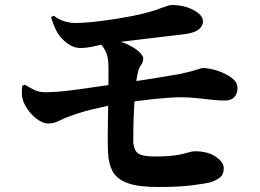

<svg xmlns="http://www.w3.org/2000/svg" viewBox="-20 -742 1040 768"><path d="M612 6Q532 6 489.5 -10Q447 -26 430.5 -56.5Q414 -87 412 -132Q411 -159 411 -198.5Q411 -238 412 -282.5Q413 -327 413.5 -369.5Q414 -412 414 -445Q414 -478 413 -494Q411 -521 400.5 -540.5Q390 -560 374 -576L401 -587Q446 -583 480.5 -568.5Q515 -554 534 -537Q553 -520 553 -508Q553 -493 544 -481.5Q535 -470 532 -454Q526 -430 522.5 -392Q519 -354 516.5 -312Q514 -270 513.5 -232.5Q513 -195 513 -173Q515 -153 522 -140Q529 -127 547.5 -121.5Q566 -116 601 -116Q640 -116 667 -119Q694 -122 712 -126.5Q730 -131 740.5 -134Q751 -137 758 -137Q812 -137 843.5 -115Q875 -93 875 -69Q875 -43 858.5 -31Q842 -19 819 -12Q798 -7 745.5 -0.5Q693 6 612 6ZM173 -248Q155 -248 135 -261Q115 -274 98.5 -294Q82 -314 74 -335Q68 -351 67.5 -365.5Q67 -380 69 -399L80 -403Q102 -389 120 -381Q138 -373 163 -373Q187 -373 220.5 -376Q254 -379 293.5 -384.5Q333 -390 374.5 -396Q416 -402 456 -408Q531 -418 598 -429Q665 -440 700 -446Q727 -452 745.5 -457Q764 -462 775.5 -466Q787 -470 793 -470Q808 -470 831 -464.5Q854 -459 876.5 -448.5Q899 -438 914.5 -424Q930 -410 930 -391Q930 -368 918 -354.5Q906 -341 884 -340Q864 -339 832.5 -342.5Q801 -346 768 -349.5Q735 -353 705 -353Q664 -353 597 -346Q530 -339 462 -328Q436 -324 405.5 -317.5Q375 -311 344.5 -303.5Q314 -296 287 -287Q242 -272 219 -260Q196 -248 173 -248ZM301 -550Q273 -550 245.5 -571.5Q218 -593 205 -620Q198 -634 193 -647Q188 -660 184 -674L195 -679Q217 -663 238.5 -656.5Q260 -650 282 -650Q298 -650 324.5 -652Q351 -654 383.5 -658Q416 -662 450 -667.5Q484 -673 514 -679Q581 -693 618.5 -707.5Q656 -722 666 -722Q702 -722 730.5 -712Q759 -702 775.5 -687.5Q792 -673 792 -657Q792 -640 777 -626Q762 -612 723 -606Q707 -604 677.5 -600.5Q648 -597 610.5 -592.5Q573 -588 535.5 -583.5Q498 -579 465.5 -575Q433 -571 413 -568Q390 -565 359.5 -557.5Q329 -550 301 -550Z"/></svg>

Font: Noto Serif JP ExtraLight ExtraBold
Style: Regular
Weight: 800
Version: Version 2.003-H1;hotconv 1.1.1;makeotfexe 2.6.0